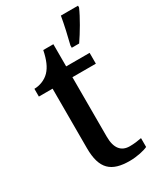

<svg xmlns="http://www.w3.org/2000/svg" viewBox="-193 -836 787 922"><g transform="rotate(-30 200.5 -375.0)"><path d="M274 -613V-600H315C344 -642 383 -708 401 -750V-760H306C298 -713 285 -656 274 -613ZM244 10C285 10 327 0 345 -9V-58C324 -54 304 -51 279 -51C233 -51 206 -81 206 -146V-476H336V-536H206V-659H150C140 -610 126 -577 104 -554C82 -531 49 -519 20 -519V-476H96V-146C96 -30 143 10 244 10Z"/></g></svg>

Font: Noto Serif Devanagari Medium
Style: Regular
Weight: 500
Designer: Universal Thirst, Indian Type Foundry and the Monotype Design Team
Foundry: Monotype Imaging Inc.
Version: Version 2.004